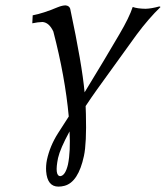

<svg xmlns="http://www.w3.org/2000/svg" viewBox="-20 -462 620 717"><path d="M239.7 28.8Q204.6 93.3 196.8 127.9Q183.1 194.8 205.1 195.8Q224.1 193.8 233.9 151.9Q243.7 103.5 239.7 28.8ZM155.3 134.8Q166.5 83 196.3 36.1L236.8 -26.9Q223.1 -175.8 179.2 -344.2Q163.6 -377.9 138.7 -379.9Q121.6 -379.4 100.6 -375L102.1 -404.8Q141.1 -412.1 195.8 -435.1Q212.9 -441.9 225.1 -441.9Q238.8 -440.4 242.2 -429.2Q286.6 -220.2 295.9 -117.2Q372.6 -242.7 425.8 -334Q462.4 -396 475.6 -436Q492.7 -429.7 523.4 -429.2Q544.9 -429.7 575.2 -438L579.6 -436Q534.7 -392.6 489.7 -332L341.8 -127Q320.8 -97.7 299.8 -65.9Q299.8 -61 300.3 -50.8Q300.8 -40.5 300.8 -36.1Q303.7 72.3 293.5 120.1Q272.5 218.3 220.7 231.9Q209.5 234.9 198.2 234.9Q156.7 234.9 152.3 177.7Q150.9 156.2 155.3 134.8Z"/></svg>

Font: Linux Biolinum Capitals O
Style: Italic Samll Caps
Weight: 400
Italic angle: -12°
Designer: Philipp H. Poll
Foundry: Philipp H. Poll
Version: Version 0.6.2